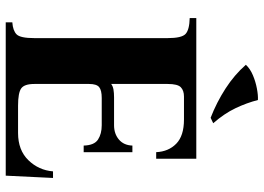

<svg xmlns="http://www.w3.org/2000/svg" viewBox="-145 -775 920 670"><g transform="rotate(90 315.0 -440.0)"><path d="M58 0V-23Q87 -25 100 -38Q113 -51 113 -100V-565Q113 -614 98.5 -627.5Q84 -641 43 -642V-665H534V-525H511Q509 -568 481.5 -595Q454 -622 397 -622H317Q296 -622 284.5 -611Q273 -600 273 -565V-368Q281 -374 292.5 -376Q304 -378 320 -378H417Q447 -378 467 -395Q487 -412 488 -442H511V-272H488Q487 -309 467 -322Q447 -335 417 -335H322Q295 -335 284 -326Q273 -317 273 -291V-100Q273 -65 288.5 -54Q304 -43 349 -43H444Q504 -43 539 -79Q574 -115 578 -165H601L593 0ZM329 -880Q339 -841 357.5 -802Q376 -763 410 -724L391 -715Q337 -736 289 -767Q241 -798 206 -838Q220 -853 242.5 -862.5Q265 -872 289 -876.5Q313 -881 329 -880Z"/></g></svg>

Font: Bona Nova
Style: Bold
Weight: 700
Designer: Mateusz Machalski
Foundry: Capitalics
Version: Version 4.001; ttfautohint (v1.8.3)